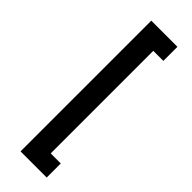

<svg xmlns="http://www.w3.org/2000/svg" viewBox="-262 -755 810 810"><g transform="rotate(45 142.5 -350.0)"><path d="M83 40V-740H239V-656H179V-44H239V40Z"/></g></svg>

Font: Rising Sun Medium
Style: Regular
Weight: 500
Designer: Matt McInerney, Pablo Impallari, Rodrigo Fuenzalida (Raleway font), Stephen Hutchings (Greek), Cristiano Sobral (main ch
Foundry: The Rising Sun Project Authors
Version: Version 4.327; ttfautohint (v1.8.4.7-5d5b-dirty)